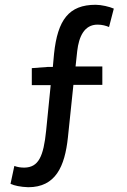

<svg xmlns="http://www.w3.org/2000/svg" viewBox="-20 -686 533 803"><path d="M380 -666C268 -666 221 -603 206 -461L201 -406H179L113 -401V-330H192L173 -140C162 -31 141 14 82 15C67 15 53 13 40 8L24 83C39 90 66 96 98 97C213 97 251 10 264 -111L287 -331H408V-408H296L303 -473C310 -532 332 -583 388 -583C408 -583 424 -578 436 -573L456 -650C438 -658 404 -666 380 -666ZM179 -406Z"/></svg>

Font: Falling Sky
Style: Light
Weight: 400
Designer: Paul D. Hunt
Foundry: Adobe Systems Incorporated
Version: Version 1.02